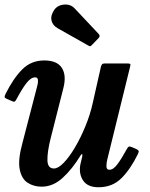

<svg xmlns="http://www.w3.org/2000/svg" viewBox="-23 -794 647 829"><path d="M1 -388.5Q35 -456.5 73.5 -494.8Q112 -533 168 -533Q224 -533 244.5 -500.2Q265 -467.5 250 -411L195.5 -196Q181 -138 181.8 -102.2Q182.5 -66.5 210 -66.5Q228.5 -66.5 252.5 -91.5Q276.5 -116.5 301 -158Q325.5 -199.5 346 -249.5Q366.5 -299.5 377.5 -349.5L412.5 -505Q414.5 -512.5 417.5 -516.2Q420.5 -520 429.5 -520H524.5Q536 -520 538.8 -518.2Q541.5 -516.5 539 -507L440 -104.5Q436.5 -90.5 436.5 -75.8Q436.5 -61 449.5 -61Q466.5 -61 484.5 -85.5Q502.5 -110 523.5 -148.5Q528.5 -157.5 532 -160.2Q535.5 -163 544.5 -159.5L564.5 -151Q573 -147 575.2 -143.2Q577.5 -139.5 572.5 -129Q540.5 -63.5 501.2 -24.5Q462 14.5 402.5 14.5Q355.5 14.5 336 -14.5Q316.5 -43.5 324 -84L332 -118Q334 -127.5 331 -128.2Q328 -129 324 -121.5Q289 -64 247.5 -26Q206 12 156.5 12Q122.5 12 96.2 -5Q70 -22 62 -63.5Q54 -105 74.5 -179L134.5 -410Q137 -418 139.5 -429.8Q142 -441.5 140.5 -450.8Q139 -460 128.5 -460Q110.5 -460 91.2 -435.2Q72 -410.5 49.5 -368Q45 -359.5 41.5 -356.2Q38 -353 28.5 -357.5L6.5 -367Q-2.5 -371 -3 -375Q-3.5 -379 1 -388.5ZM211 -751Q225.5 -772 253.8 -774.2Q282 -776.5 299.5 -757.5L402.5 -648Q411.5 -639 403 -630L374 -600Q370 -595.5 367.2 -594.5Q364.5 -593.5 359 -597L226 -672Q204.5 -684 199.5 -705.2Q194.5 -726.5 211 -751Z"/></svg>

Font: Besley* Narrow Semi
Style: Italic
Weight: 600
Width: 4
Italic angle: -13°
Designer: Owen Earl
Foundry: indestructible type*
Version: Version 3.000; ttfautohint (v1.8.3)